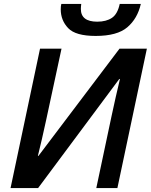

<svg xmlns="http://www.w3.org/2000/svg" viewBox="-20 -963 772 983"><path d="M34 0H175L591 -559L594 -558Q584 -517 572.5 -466Q561 -415 551 -368L473 0H581L732 -714H592L177 -165H174Q182 -196 194.5 -250.5Q207 -305 216 -347L295 -714H185ZM470 -779Q580 -779 632 -823.5Q684 -868 701 -943H593Q582 -891 553 -871.5Q524 -852 478 -852Q394 -852 394 -917Q394 -923 394.5 -929Q395 -935 396 -943H294Q291 -933 291 -915Q291 -859 329 -819Q367 -779 470 -779Z"/></svg>

Font: Noto Sans UI Medium
Style: Italic
Weight: 500
Italic angle: -12°
Designer: Monotype Design Team
Foundry: Monotype Imaging Inc.
Version: Version 1.901